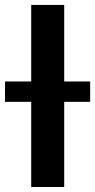

<svg xmlns="http://www.w3.org/2000/svg" viewBox="-53 -747 380 767"><path d="M203.5 -421.5H307.2V-340.2H203.5V0H71.7V-340.2H-33V-421.5H71.7V-727.3H203.5Z"/></svg>

Font: Interop SemBd
Style: Regular
Weight: 600
Designer: Rasmus Andersson, Google, Jang Haemin
Foundry: jhaemin
Version: Version 1.008